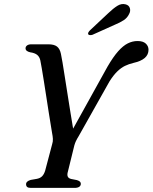

<svg xmlns="http://www.w3.org/2000/svg" viewBox="-20 -916 744 936"><path d="M315.5 -251 504 -591Q532 -639 556 -666Q580 -693 603 -704.5Q626 -716 650.5 -716Q677.5 -716 690.8 -703.5Q704 -691 704 -673.5Q704 -649.5 685.8 -633.5Q667.5 -617.5 629.5 -609Q608.5 -604 589.2 -594.8Q570 -585.5 551.5 -567.5Q533 -549.5 514 -519.5L364 -253Q355 -238.5 350.2 -228.2Q345.5 -218 342.5 -207.5L311 -79.5Q306.5 -64.5 310.2 -55.5Q314 -46.5 327 -43.5L355 -38Q366 -34.5 370 -30.2Q374 -26 374 -20Q374 -10.5 366 -5.2Q358 0 343.5 0H130.5Q117.5 0 112.2 -4.8Q107 -9.5 107 -17.5Q107 -32.5 130 -39L159 -44Q175.5 -47 185 -56.5Q194.5 -66 200 -83.5L234 -212Q238.5 -225.5 237.8 -239Q237 -252.5 234 -267Q232 -279.5 227.5 -306.8Q223 -334 217.2 -370.5Q211.5 -407 205.5 -446Q199.5 -485 193.8 -521Q188 -557 183.5 -583.8Q179 -610.5 176.5 -622Q172.5 -639.5 160.8 -648.8Q149 -658 127.5 -661Q116.5 -663.5 110.8 -668Q105 -672.5 104.5 -680Q104.5 -689 112 -694.5Q119.5 -700 132.5 -700H216Q244 -700 258 -689Q272 -678 277 -653.5Q280 -640.5 285 -610.2Q290 -580 296.2 -539.8Q302.5 -499.5 309.5 -455.5Q316.5 -411.5 323 -370.5Q329.5 -329.5 335 -297.5Q340.5 -265.5 344 -249.5ZM507.5 -851.5Q531.5 -874.5 551.5 -887.2Q571.5 -900 591.5 -895Q608.5 -891 613 -876.5Q617.5 -862 609 -847Q600.5 -829 583 -817.5Q565.5 -806 540 -795.5L431 -746.5Q425 -744.5 418.8 -744.8Q412.5 -745 410 -749Q408 -753.5 411.2 -758.8Q414.5 -764 419.5 -769Z"/></svg>

Font: Fraunces
Style: Italic
Weight: 400
Italic angle: -16°
Version: Version 1.000;[b76b70a41]